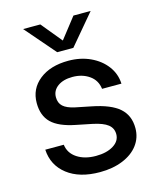

<svg xmlns="http://www.w3.org/2000/svg" viewBox="-108 -776 707 862"><g transform="rotate(-15 245.5 -345.0)"><path d="M445 -349H355Q350 -390 317.5 -412.5Q285 -435 240 -435Q197 -435 171 -416Q145 -397 145 -366Q145 -339 162 -323.5Q179 -308 216 -300L290 -285Q376 -268 415 -233.5Q454 -199 454 -140Q454 -96 428.5 -62Q403 -28 356.5 -9Q310 10 250 10Q155 10 98.5 -34Q42 -78 38 -151H124Q129 -111 164 -88Q199 -65 251 -65Q301 -65 332.5 -84.5Q364 -104 364 -136Q364 -164 342.5 -181Q321 -198 273 -208L199 -223Q123 -238 89 -271Q55 -304 55 -363Q55 -429 106 -469.5Q157 -510 241 -510Q297 -510 342.5 -489Q388 -468 415.5 -431.5Q443 -395 445 -349ZM203 -560 82 -700H162L241 -604L316 -700H396L278 -560Z"/></g></svg>

Font: Goli
Style: Regular
Weight: 400
Designer: jaikishan Patel
Foundry: MagicType
Version: Version 1.000